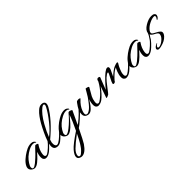

<svg xmlns="http://www.w3.org/2000/svg" viewBox="62 -1527 2843 2843"><g transform="rotate(-45 1483.5 -105.5)"><path d="M90 11Q74 11 55.5 1.5Q37 -8 24 -25.5Q11 -43 11 -63Q11 -83 20 -101Q40 -143 84.5 -182.5Q129 -222 177 -250Q225 -278 253 -285Q281 -292 307.5 -292Q334 -292 353 -278.5Q372 -265 372 -250Q372 -245 371 -244Q370 -243 366 -245Q354 -264 316.5 -264Q279 -264 231.5 -239.5Q184 -215 142 -178Q107 -145 80.5 -103.5Q54 -62 54 -43Q54 -6 75 -6Q96 -6 139 -40Q210 -100 236 -128Q328 -227 335 -227Q347 -227 364 -220Q381 -213 375 -203Q324 -131 315 -58Q314 -49 314 -35Q314 -21 322 -12Q337 4 363 -10Q389 -24 435.5 -66Q482 -108 510 -148Q514 -153 519 -150.5Q524 -148 524 -146Q524 -131 476.5 -80.5Q429 -30 404 -12Q357 23 317 23Q279 23 266 -15Q263 -27 263 -42Q263 -87 282 -137Q278 -135 245 -97Q212 -59 168.5 -24Q125 11 90 11Z M844 -510Q856 -532 856 -544Q856 -565 839 -565Q825 -565 804 -549Q724 -487 649 -353Q589 -245 561 -168Q630 -215 715.5 -321Q801 -427 844 -510ZM546 -128Q534 -94 533 -82.5Q532 -71 532 -51.5Q532 -32 542 -16Q559 11 599 -12Q629 -28 675 -70.5Q721 -113 746 -148Q748 -151 752 -151Q761 -151 757 -138Q742 -111 701.5 -69Q661 -27 628 -2.5Q595 22 562 22Q486 22 486 -52Q486 -55 486 -58Q490 -128 557 -269.5Q624 -411 678 -483L709 -522Q720 -535 741 -554Q781 -592 823.5 -592Q866 -592 881 -566Q886 -557 886 -540Q886 -523 871 -492Q768 -313 546 -128Z M706 381Q698 381 686 378Q635 365 635 324.5Q635 284 687.5 223Q740 162 909 50Q981 -97 1009 -183Q953 -115 929 -89Q839 11 784 11Q768 11 749.5 1.5Q731 -8 718 -25.5Q705 -43 705 -63Q705 -116 779 -182Q823 -222 871 -250Q919 -278 947 -285Q975 -292 1001 -292Q1027 -292 1047 -278Q1067 -264 1067 -250Q1067 -242 1059 -245Q1048 -264 1010.5 -264Q973 -264 925.5 -239.5Q878 -215 840 -181.5Q802 -148 775.5 -105.5Q749 -63 749 -43Q749 -8 769 -8Q797 -8 855 -54Q941 -121 1020 -217Q1033 -236 1074 -216Q1090 -208 1087 -202Q1074 -173 1039.5 -101.5Q1005 -30 988 6Q1011 -6 1066.5 -54.5Q1122 -103 1164 -152Q1186 -178 1186 -160Q1186 -135 1066 -28Q997 34 968 50Q883 225 854 270Q779 381 706 381ZM890 88Q770 178 718 230.5Q666 283 666 329Q666 343 675 349Q684 355 694 355Q704 355 723 340Q742 325 755.5 310.5Q769 296 779 283.5Q789 271 801.5 251.5Q814 232 821 221Q828 210 840.5 186.5Q853 163 857.5 154.5Q862 146 874.5 120Q887 94 890 88Z M1494 -6Q1454 23 1407 23Q1398 23 1383.5 14.5Q1369 6 1364 -10Q1359 -26 1359 -41Q1359 -93 1379 -144Q1376 -142 1351.5 -101.5Q1327 -61 1291.5 -25Q1256 11 1220 11Q1203 11 1181 2Q1141 -16 1141 -64Q1141 -123 1181.5 -185.5Q1222 -248 1233 -252Q1248 -256 1261.5 -256Q1275 -256 1289 -250.5Q1303 -245 1285 -232Q1216 -169 1187 -92Q1176 -62 1176 -41.5Q1176 -21 1186.5 -15Q1197 -9 1207 -9Q1231 -9 1272.5 -42.5Q1314 -76 1387 -182Q1397 -197 1422 -240.5Q1447 -284 1452 -292Q1468 -292 1489.5 -284.5Q1511 -277 1504 -265Q1456 -185 1436.5 -147Q1417 -109 1410 -58Q1409 -49 1409 -35Q1409 -21 1417 -12Q1432 4 1458.5 -10.5Q1485 -25 1531 -66.5Q1577 -108 1605 -148Q1609 -153 1614.5 -150.5Q1620 -148 1620 -145.5Q1620 -143 1618 -140Q1603 -113 1564 -71Q1525 -29 1494 -6Z M1724 -260Q1724 -253 1713 -229.5Q1702 -206 1650 -68Q1686 -112 1741 -170Q1852 -286 1894 -286Q1903 -286 1911.5 -281Q1920 -276 1920 -258.5Q1920 -241 1909 -219.5Q1898 -198 1884 -167Q1870 -136 1865 -128Q1949 -204 1992 -220.5Q2035 -237 2049 -237Q2063 -237 2063 -227Q2063 -221 2048 -198Q2033 -175 2015 -130Q1997 -85 1995 -67Q1993 -49 1993 -35Q1993 -21 2001 -12Q2016 4 2042 -10Q2068 -24 2114.5 -66Q2161 -108 2189 -148Q2193 -153 2198.5 -150.5Q2204 -148 2204 -145.5Q2204 -143 2202 -140Q2187 -113 2148 -71Q2084 -2 2041 14Q1994 30 1973 18Q1952 6 1947 -9Q1942 -24 1942 -39Q1942 -86 1960.5 -133Q1979 -180 1990 -197Q1952 -181 1925 -157Q1884 -121 1859 -94L1839 -72Q1830 -50 1807.5 -47Q1785 -44 1786 -62Q1788 -81 1823 -147Q1858 -213 1858 -220.5Q1858 -228 1850 -228Q1832 -228 1785 -187Q1754 -158 1693.5 -77.5Q1633 3 1625 8Q1589 26 1580 26Q1571 26 1571 23Q1571 20 1574 14Q1577 8 1635 -160Q1613 -126 1595 -108Q1587 -99 1587 -111.5Q1587 -124 1594 -133Q1639 -192 1660 -233Q1666 -268 1684 -274Q1695 -278 1709.5 -274Q1724 -270 1724 -260Z M2227 11Q2211 11 2192.5 1.5Q2174 -8 2161 -25.5Q2148 -43 2148 -63Q2148 -83 2157 -101Q2177 -143 2221.5 -182.5Q2266 -222 2314 -250Q2362 -278 2390 -285Q2418 -292 2444.5 -292Q2471 -292 2490 -278.5Q2509 -265 2509 -250Q2509 -245 2508 -244Q2507 -243 2503 -245Q2491 -264 2453.5 -264Q2416 -264 2368.5 -239.5Q2321 -215 2279 -178Q2244 -145 2217.5 -103.5Q2191 -62 2191 -43Q2191 -6 2212 -6Q2233 -6 2276 -40Q2347 -100 2373 -128Q2465 -227 2472 -227Q2484 -227 2501 -220Q2518 -213 2512 -203Q2461 -131 2452 -58Q2451 -49 2451 -35Q2451 -21 2459 -12Q2474 4 2500 -10Q2526 -24 2572.5 -66Q2619 -108 2647 -148Q2651 -153 2656 -150.5Q2661 -148 2661 -146Q2661 -131 2613.5 -80.5Q2566 -30 2541 -12Q2494 23 2454 23Q2416 23 2403 -15Q2400 -27 2400 -42Q2400 -87 2419 -137Q2415 -135 2382 -97Q2349 -59 2305.5 -24Q2262 11 2227 11Z M2644 10Q2631 25 2638.5 34Q2646 43 2655.5 43Q2665 43 2675 40Q2718 27 2758.5 -11.5Q2799 -50 2799 -90Q2799 -112 2750 -138Q2727 -150 2724 -152Q2697 -170 2690 -188Q2676 -164 2645 -119Q2638 -111 2632 -115.5Q2626 -120 2631 -128Q2672 -184 2685 -222Q2692 -277 2765 -321Q2838 -365 2898 -365Q2936 -365 2951.5 -351.5Q2967 -338 2967 -325Q2967 -312 2959.5 -295Q2952 -278 2929 -263Q2923 -259 2919 -265Q2917 -271 2927.5 -281.5Q2938 -292 2941 -310Q2944 -328 2925 -332Q2922 -332 2919 -332Q2880 -332 2821.5 -303Q2763 -274 2730 -228Q2717 -211 2717 -193.5Q2717 -176 2741 -162Q2751 -156 2775 -143Q2799 -130 2809 -124Q2819 -118 2833 -105Q2847 -92 2848 -81Q2853 -51 2820 -15Q2773 37 2680 58Q2659 63 2637.5 63Q2616 63 2608 47Q2605 43 2605 34.5Q2605 26 2621 7Q2636 -8 2669 -22Q2672 -23 2674 -21Q2676 -19 2675 -16Q2674 -13 2664.5 -9Q2655 -5 2644 10Z"/></g></svg>

Font: Allura
Style: Regular
Weight: 400
Designer: Robert E. Leuschke
Foundry: Robert E. Leuschke
Version: Version 1.004